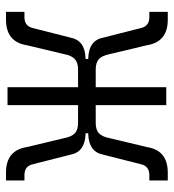

<svg xmlns="http://www.w3.org/2000/svg" viewBox="10 -572 567 626"><g transform="rotate(90 293.0 -258.5)"><path d="M18.1 4.9V-55.2H35.6Q65.4 -55.2 71.3 -84L102.1 -205.1Q110.8 -252 168 -254.4H171.9V-263.2H168Q110.8 -265.6 102.1 -312.5L71.3 -433.6Q65.4 -462.4 35.6 -462.4H18.1V-522.5H43.9Q116.2 -522.5 127 -454.6L156.2 -332Q160.6 -309.1 171.9 -298.3Q183.1 -287.6 205.6 -287.6H263.7V-517.6H322.3V-287.6H380.4Q403.3 -287.6 414.3 -298.3Q425.3 -309.1 429.7 -332L459 -454.6Q469.7 -522.5 542 -522.5H567.9V-462.4H550.3Q520.5 -462.4 514.6 -433.6L483.9 -312.5Q475.1 -265.6 418 -263.2H414.1V-254.4H418Q475.1 -252 483.9 -205.1L514.6 -84Q520.5 -55.2 550.3 -55.2H567.9V4.9H542Q469.7 4.9 459 -63L429.7 -185.5Q425.3 -208.5 414.3 -219.2Q403.3 -230 380.4 -230H322.3V0H263.7V-230H205.6Q183.1 -230 171.9 -219.2Q160.6 -208.5 156.2 -185.5L127 -63Q116.2 4.9 43.9 4.9Z"/></g></svg>

Font: Cascadia Mono PL Light
Style: Regular
Weight: 300
Monospace: yes
Designer: Aaron Bell
Foundry: Saja Typeworks
Version: Version 2404.023; ttfautohint (v1.8.4)